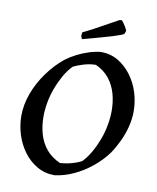

<svg xmlns="http://www.w3.org/2000/svg" viewBox="-92 -906 809 989"><g transform="rotate(10 312.5 -411.5)"><path d="M261 12Q211 12 170 -11.5Q129 -35 100 -74Q71 -113 55.5 -161.5Q40 -210 40 -261Q40 -318 61.5 -377Q83 -436 121.5 -489.5Q160 -543 208 -582Q235 -602 264.5 -617Q294 -632 325.5 -642Q357 -652 387 -655Q437 -655 477 -631.5Q517 -608 546.5 -568.5Q576 -529 591 -481Q606 -433 606 -382Q606 -343 596 -303Q586 -263 568.5 -225.5Q551 -188 529 -155Q498 -112 454 -76Q410 -40 360.5 -17Q311 6 261 12ZM278 -55Q299 -56 320 -60.5Q341 -65 359.5 -71.5Q378 -78 390 -85Q414 -110 433 -143.5Q452 -177 466 -214.5Q480 -252 487 -291Q494 -330 494 -366Q494 -413 482 -455.5Q470 -498 443.5 -531.5Q417 -565 373 -585Q342 -585 309 -575Q276 -565 257 -555Q233 -531 214 -497.5Q195 -464 181 -426.5Q167 -389 160 -350.5Q153 -312 153 -276Q153 -228 165.5 -184.5Q178 -141 205.5 -108Q233 -75 278 -55ZM279 -703Q276 -708 274 -714.5Q272 -721 273 -726L275 -738L323 -762L452 -833L463 -835Q467 -833 472.5 -825.5Q478 -818 484.5 -807.5Q491 -797 496 -785L490 -768Q487 -765 473 -759.5Q459 -754 433.5 -746Q408 -738 369.5 -727.5Q331 -717 279 -703Z"/></g></svg>

Font: Labrada Medium
Style: Italic
Weight: 500
Italic angle: -7°
Designer: Mercedes Jáuregui
Foundry: Omnibus-Type Team
Version: Version 1.000